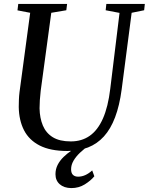

<svg xmlns="http://www.w3.org/2000/svg" viewBox="-20 -763 762 983"><path d="M654 -697.5 603 -306Q592 -222.5 569.2 -162.5Q546.5 -102.5 512 -64.5Q477.5 -26.5 430.8 -8.2Q384 10 324.5 10Q238 10 183.5 -17.8Q129 -45.5 103 -96.2Q77 -147 76 -215.5Q76 -233.5 76.8 -252.8Q77.5 -272 80 -292L134.5 -697.5L69.5 -710L73.5 -743H323.5L319.5 -710.5L242.5 -697.5L188.5 -299Q185.5 -273.5 184 -250.8Q182.5 -228 182.5 -208Q183.5 -158.5 199.5 -120.2Q215.5 -82 250.2 -60.5Q285 -39 342.5 -39Q398.5 -39 439.5 -67.8Q480.5 -96.5 507 -156.2Q533.5 -216 544.5 -308.5L592 -697L521 -710.5L524.5 -743H721.5L718 -710.5ZM345 200Q307.5 199.5 285.8 180.2Q264 161 264 129Q264 103 275.2 81Q286.5 59 305.2 40.8Q324 22.5 347.2 7Q370.5 -8.5 393.5 -21.5L418 -34L438 -20.5Q410.5 -1 389.2 19.2Q368 39.5 356 60.5Q344 81.5 344 103.5Q344 123 353.5 132.2Q363 141.5 380 141.5Q398.5 141.5 416.5 133.5Q434.5 125.5 452 109.5L463 139.5Q444.5 162 414 181Q383.5 200 345 200Z"/></svg>

Font: Merriweather 72pt
Style: Italic
Weight: 400
Italic angle: -7.8°
Version: Version 2.101